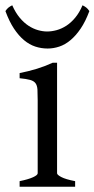

<svg xmlns="http://www.w3.org/2000/svg" viewBox="-40 -706 357 726"><path d="M34.2 0V-21Q67.4 -27.8 85 -35.9Q102.5 -43.9 102.5 -50.8V-327.1Q102.5 -352.1 101.6 -367.4Q100.6 -382.8 94.2 -391.4Q87.9 -399.9 74 -403.8Q60.1 -407.7 34.2 -410.2V-429.7Q49.3 -432.6 66.2 -436.8Q83 -440.9 99.6 -446Q116.2 -451.2 131.3 -457Q146.5 -462.9 159.2 -468.8H175.8V-50.8Q175.8 -44.9 192.1 -36.4Q208.5 -27.8 244.1 -21V0ZM297.9 -664.1Q283.2 -624.5 264.9 -597.7Q246.6 -570.8 226.3 -554Q206.1 -537.1 184.1 -529.8Q162.1 -522.5 140.1 -522.5Q116.2 -522.5 93.8 -529.8Q71.3 -537.1 51 -554Q30.8 -570.8 12.9 -597.7Q-4.9 -624.5 -19.5 -664.1Q-13.7 -672.9 -7.8 -677.5Q-2 -682.1 6.3 -686Q18.6 -658.2 34.4 -639.2Q50.3 -620.1 67.9 -608.6Q85.4 -597.2 103.8 -592Q122.1 -586.9 138.2 -586.9Q155.3 -586.9 174.1 -592Q192.9 -597.2 210.7 -608.6Q228.5 -620.1 244.4 -639.2Q260.3 -658.2 272 -686Q280.3 -682.1 286.1 -677.5Q292 -672.9 297.9 -664.1Z"/></svg>

Font: Gentium Unicode
Style: Regular
Weight: 400
Version: Version 1.009